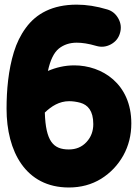

<svg xmlns="http://www.w3.org/2000/svg" viewBox="-20 -747 601 843"><path d="M556.6 -205.1C556.6 -379.4 427.7 -460 306.2 -460C264.6 -460 225.6 -450.7 190.4 -435.5C200.7 -483.4 216.8 -516.1 238.3 -533.7C259.8 -550.8 286.1 -559.6 316.9 -559.6C339.8 -559.6 368.2 -555.7 402.8 -545.4C424.8 -539.1 445.8 -541 466.8 -552.2C487.3 -563.5 500.5 -579.6 506.8 -601.6C513.2 -623.5 511.2 -644.5 500 -665C488.8 -685.5 472.7 -699.2 450.7 -705.6C403.8 -719.7 359.4 -726.6 316.9 -726.6C210 -726.6 138.7 -687 93.3 -624.5C70.3 -593.3 53.2 -558.1 41 -518.6C16.6 -439.5 8.8 -351.1 8.8 -269.5C8.8 -83 91.8 76.2 282.2 76.2C335.4 76.2 382.3 63.5 423.8 38.1C465.3 12.2 497.6 -22 521.5 -64.5C544.9 -106.9 556.6 -153.8 556.6 -205.1ZM282.2 -90.8C213.9 -90.8 180.7 -126.5 176.8 -252.9C206.1 -280.8 240.2 -302.7 283.7 -302.7C299.8 -302.7 315.9 -300.3 332.5 -295.9C365.2 -286.6 389.6 -261.2 389.6 -202.1C389.6 -171.4 379.9 -145 359.9 -123.5C339.8 -101.6 314 -90.8 282.2 -90.8Z"/></svg>

Font: Mikhak Black
Style: Regular
Weight: 900
Designer: Amin Abedi
Version: Version 3.2